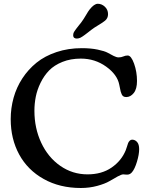

<svg xmlns="http://www.w3.org/2000/svg" viewBox="-20 -963 777 997"><path d="M453.6 -807.6Q446.8 -802.2 435.8 -793.7Q424.8 -785.2 420.4 -782Q416 -778.8 408.9 -773.9Q401.9 -769 397.9 -767.3Q394 -765.6 389.2 -764.2Q384.3 -762.7 379.4 -762.7Q359.9 -762.7 359.9 -780.3Q359.9 -785.2 361.3 -790Q362.8 -794.9 367.4 -801.8Q372.1 -808.6 375.5 -813.2Q378.9 -817.9 387.7 -828.9Q396.5 -839.8 401.9 -846.7Q414.6 -863.8 426.5 -884.5Q438.5 -905.3 445.3 -913.6Q468.8 -943.4 487.8 -943.4Q508.3 -943.4 524.7 -928Q541 -912.6 541 -889.6Q541 -868.7 525.9 -856Q515.6 -847.2 491.5 -832.8Q467.3 -818.4 453.6 -807.6ZM399.9 13.2Q290.5 13.2 207 -33.4Q123.5 -80.1 79.6 -160.9Q35.6 -241.7 35.6 -344.2Q35.6 -401.4 50.5 -455.1Q65.4 -508.8 95.9 -555.7Q126.5 -602.5 169.7 -637.5Q212.9 -672.4 273.4 -692.6Q334 -712.9 404.8 -712.9Q452.1 -712.9 487.8 -705.3Q523.4 -697.8 539.3 -689Q555.2 -680.2 570.1 -672.6Q585 -665 595.7 -665Q609.4 -665 620.4 -669.9Q631.3 -674.8 643.1 -674.8Q661.1 -674.8 676.3 -632.3Q691.4 -589.8 691.4 -542.5Q691.4 -501 674.6 -480Q657.7 -459 635.7 -459Q627 -459 621.1 -462.4Q615.2 -465.8 611.8 -473.6Q608.4 -481.4 606.7 -487.8Q605 -494.1 602.8 -506.1Q600.6 -518.1 599.1 -523.9Q588.9 -575.7 531 -617.2Q473.1 -658.7 399.9 -658.7Q346.7 -658.7 304.2 -641.6Q261.7 -624.5 235.1 -597.2Q208.5 -569.8 190.7 -533.2Q172.9 -496.6 165.8 -460.7Q158.7 -424.8 158.7 -387.7Q158.7 -297.4 194.1 -221.7Q229.5 -146 293 -101.8Q356.4 -57.6 434.6 -57.6Q508.3 -57.6 559.3 -92.8Q610.4 -127.9 632.8 -182.6Q635.3 -188.5 638.9 -200.4Q642.6 -212.4 645 -219.2Q647.5 -226.1 653.1 -231.9Q658.7 -237.8 666 -237.8Q681.2 -237.8 691.9 -225.6Q702.6 -213.4 702.6 -188.5Q702.6 -161.1 691.2 -123.3Q679.7 -85.4 665.5 -68.8Q655.3 -56.6 641.6 -56.2Q637.7 -55.7 630.6 -56.6Q623.5 -57.6 620.6 -57.6Q610.8 -57.6 590.8 -46.6Q570.8 -35.6 548.1 -22.2Q525.4 -8.8 485.1 2.2Q444.8 13.2 399.9 13.2Z"/></svg>

Font: Cooper* Medium
Style: Regular
Weight: 500
Designer: Owen Earl
Foundry: indestructible type*
Version: Version 0.001